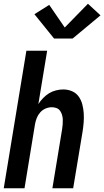

<svg xmlns="http://www.w3.org/2000/svg" viewBox="-24 -1006 557 1026"><path d="M-4 0 117 -735H228L181 -450Q192 -467 206.5 -482Q221 -497 238 -507.5Q255 -518 275 -523Q295 -528 314 -528Q339 -528 361 -518.5Q383 -509 396.5 -490Q410 -471 416 -447.5Q422 -424 423.5 -400Q425 -376 423 -351Q421 -326 417 -301L367 0H256L308 -316Q310 -329 311 -342Q312 -355 311.5 -367.5Q311 -380 307.5 -392Q304 -404 297 -414Q290 -424 278 -428.5Q266 -433 253 -433Q236 -433 219.5 -426Q203 -419 191 -405.5Q179 -392 172.5 -375.5Q166 -359 163 -342L107 0ZM265 -800 160 -930 239 -980 322 -859 446 -986 513 -924 364 -800Z"/></svg>

Font: Iosevka QP
Style: Bold Italic
Weight: 700
Italic angle: -9°
Designer: Belleve Invis
Foundry: Belleve Invis
Version: Version 20.0.0; ttfautohint (v1.8.4)